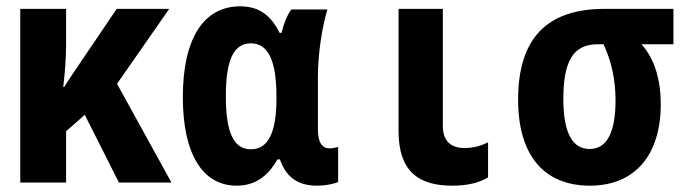

<svg xmlns="http://www.w3.org/2000/svg" viewBox="-20 -577 2160 607"><path d="M44 0H189V-162L248 -214L356 0H522L350 -312L515 -549H349L240 -388C219 -356 200 -330 183 -302H180C185 -345 189 -393 189 -437V-549H44Z M728 10C787 10 827 -20 857 -73H865C885 -15 924 10 982 10C1012 10 1041 3 1049 -2V-113C1042 -110 1031 -108 1022 -108C999 -108 985 -125 985 -169V-331C985 -410 999 -494 1015 -547H901C888 -530 877 -502 870 -473H864C836 -529 799 -557 739 -557C625 -557 558 -457 558 -270C558 -91 620 10 728 10ZM773 -105C720 -105 694 -156 694 -272C694 -384 717 -440 773 -440C829 -440 854 -383 854 -272V-265C854 -158 828 -105 773 -105Z M1410 10C1458 10 1494 1 1523 -16V-127C1500 -116 1477 -109 1449 -109C1413 -109 1380 -124 1380 -179V-549H1240V-163C1240 -37 1301 10 1410 10Z M1845 10C1985 10 2069 -84 2069 -248C2069 -323 2050 -391 2008 -437H2109V-549H1892C1712 -549 1618 -459 1618 -262C1618 -88 1698 10 1845 10ZM1844 -106C1789 -106 1761 -158 1761 -264C1761 -385 1793 -437 1869 -437H1888C1913 -384 1926 -324 1926 -260C1926 -159 1899 -106 1844 -106Z"/></svg>

Font: Noto Sans Mono Condensed ExtraBold
Style: Regular
Weight: 800
Width: 3
Designer: Monotype Design Team
Foundry: Monotype Imaging Inc.
Version: Version 2.014